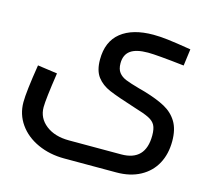

<svg xmlns="http://www.w3.org/2000/svg" viewBox="-106 -630 1122 1007"><g transform="rotate(15 455.0 -126.0)"><path d="M40 18Q40 -39 64 -188L171 -173Q149 -27 149 16Q149 75 197 112.5Q245 150 323 150H606Q738 150 738 12Q738 -24 727.5 -43.5Q717 -63 691 -76Q665 -89 608 -106Q510 -137 465.5 -156Q421 -175 395.5 -208.5Q370 -242 370 -302Q370 -400 432.5 -450Q495 -500 608 -500Q642 -500 685.5 -495Q729 -490 814 -476L802 -385Q652 -402 605 -402Q540 -402 509.5 -379.5Q479 -357 479 -311Q479 -279 493 -261Q507 -243 531.5 -233Q556 -223 606 -209L639 -200Q710 -179 754 -155Q798 -131 822.5 -90.5Q847 -50 847 14Q847 84 818.5 136.5Q790 189 735.5 218.5Q681 248 606 248H323Q244 248 179 218.5Q114 189 77 136.5Q40 84 40 18Z"/></g></svg>

Font: Cairo SemiBold
Style: Regular
Weight: 600
Designer: Mohamed Gaber, Accademia di Belle Arti di Urbino and others
Foundry: Kief Type Foundry, Accademia di Belle Arti di Urbino and others
Version: Version 3.011